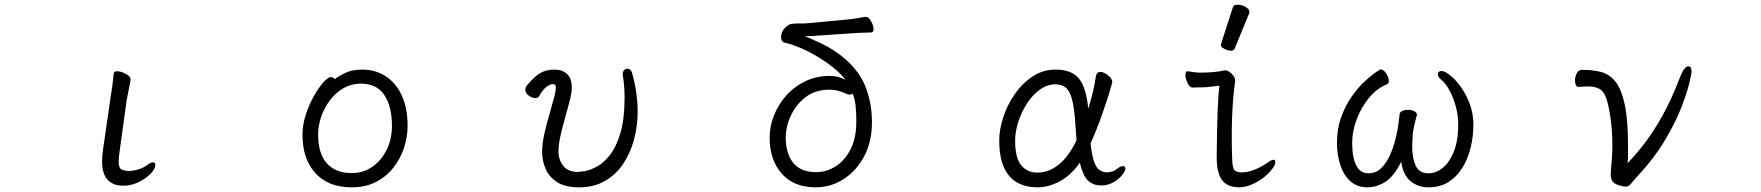

<svg xmlns="http://www.w3.org/2000/svg" viewBox="-20 -784 7540 822"><path d="M453 -364Q457 -387 461 -417Q465 -447 467 -470Q469 -479 481 -479Q492 -479 505.5 -474Q519 -469 529 -461Q539 -453 539 -444V-441L522 -353L492 -135Q490 -122 489 -111.5Q488 -101 488 -93Q488 -62 502.5 -57Q517 -52 530 -52Q548 -52 570 -58Q592 -64 608 -76Q625 -89 635 -89Q645 -89 645 -78Q645 -61 624.5 -40Q604 -19 573 -4Q542 11 509 11Q417 11 417 -93Q417 -104 418 -117Q419 -130 421 -143Z M1413 -445Q1433 -460 1461 -473Q1489 -486 1531 -486Q1588 -486 1632 -457Q1676 -428 1700.5 -374.5Q1725 -321 1725 -245Q1725 -197 1709.5 -150.5Q1694 -104 1663.5 -65.5Q1633 -27 1588.5 -4.5Q1544 18 1486 18Q1386 18 1330.5 -42.5Q1275 -103 1275 -207Q1275 -251 1289.5 -294.5Q1304 -338 1324.5 -374Q1345 -410 1365 -432Q1385 -454 1396 -454Q1406 -454 1413 -445ZM1486 -43Q1535 -43 1573.5 -69.5Q1612 -96 1635 -142Q1658 -188 1658 -245Q1658 -328 1625.5 -377Q1593 -426 1525 -426Q1485 -426 1451.5 -407Q1418 -388 1393.5 -356Q1369 -324 1355.5 -285.5Q1342 -247 1342 -208Q1342 -126 1379.5 -84.5Q1417 -43 1486 -43Z M2646 -468Q2646 -478 2652.5 -484Q2659 -490 2666 -490Q2680 -490 2686 -472Q2699 -426 2704.5 -385Q2710 -344 2710 -306Q2710 -245 2694.5 -187Q2679 -129 2648 -82.5Q2617 -36 2569.5 -9Q2522 18 2459 18Q2400 18 2365 -4.5Q2330 -27 2315.5 -62Q2301 -97 2301 -134Q2301 -170 2311 -213.5Q2321 -257 2333.5 -299.5Q2346 -342 2354 -373Q2360 -399 2360 -409Q2360 -424 2348 -424Q2334 -424 2318 -411Q2302 -398 2288 -372Q2283 -364 2272 -364Q2259 -364 2244 -374.5Q2229 -385 2229 -400Q2229 -410 2236 -418Q2265 -454 2291 -470Q2317 -486 2354 -486Q2388 -486 2408 -467Q2428 -448 2428 -409Q2428 -389 2422 -365Q2413 -328 2401 -286Q2389 -244 2380 -205Q2371 -166 2371 -135Q2371 -100 2391.5 -74Q2412 -48 2453 -48Q2461 -48 2483.5 -51.5Q2506 -55 2535 -70.5Q2564 -86 2591 -120Q2618 -154 2636 -214Q2654 -274 2654 -368Q2654 -392 2652 -416.5Q2650 -441 2646 -464Z M3687 -712Q3699 -712 3709.5 -693Q3720 -674 3720 -660Q3720 -645 3709 -645Q3690 -645 3660.5 -643.5Q3631 -642 3606 -640L3426 -628Q3455 -618 3501 -595.5Q3547 -573 3587 -541Q3658 -483 3685.5 -412.5Q3713 -342 3713 -261Q3713 -177 3679.5 -114.5Q3646 -52 3591.5 -17Q3537 18 3472 18Q3378 18 3326.5 -41Q3275 -100 3275 -194Q3275 -244 3294 -291Q3313 -338 3347 -376Q3381 -414 3428.5 -436.5Q3476 -459 3533 -459Q3569 -459 3600 -442Q3579 -470 3546 -496Q3513 -522 3475.5 -544Q3438 -566 3403 -580.5Q3368 -595 3342 -601Q3324 -604 3324 -625Q3324 -648 3340.5 -664.5Q3357 -681 3370 -682Q3391 -684 3406 -683.5Q3421 -683 3443 -685L3602 -700Q3625 -702 3646.5 -705.5Q3668 -709 3685 -712ZM3646 -275Q3646 -304 3643 -331Q3640 -358 3631 -383Q3625 -379 3617 -379Q3615 -379 3612 -379.5Q3609 -380 3607 -381Q3590 -389 3571 -394.5Q3552 -400 3531 -400Q3471 -400 3429.5 -368.5Q3388 -337 3366 -289.5Q3344 -242 3344 -194Q3344 -127 3376 -87Q3408 -47 3474 -47Q3517 -47 3555.5 -70.5Q3594 -94 3619.5 -141Q3645 -188 3646 -257Z M4603 -87Q4566 -35 4518.5 -8.5Q4471 18 4421 18Q4373 18 4336.5 -1.5Q4300 -21 4279 -65.5Q4258 -110 4258 -184Q4258 -229 4275 -281.5Q4292 -334 4324 -380.5Q4356 -427 4400.5 -456.5Q4445 -486 4499 -486Q4567 -486 4598.5 -448.5Q4630 -411 4639 -319Q4650 -353 4658.5 -388.5Q4667 -424 4672 -458Q4675 -476 4691 -476Q4706 -476 4724 -461.5Q4742 -447 4742 -432Q4742 -431 4741.5 -430Q4741 -429 4741 -428Q4725 -369 4700 -298.5Q4675 -228 4649 -170Q4655 -115 4665 -89.5Q4675 -64 4686.5 -56.5Q4698 -49 4708 -47Q4710 -47 4712.5 -46.5Q4715 -46 4717 -46Q4728 -46 4739.5 -49Q4751 -52 4759 -59Q4777 -73 4788 -73Q4798 -73 4798 -62Q4798 -52 4784 -34.5Q4770 -17 4746.5 -3.5Q4723 10 4694 10Q4660 10 4638 -11Q4616 -32 4603 -87ZM4589 -183Q4588 -196 4587 -209.5Q4586 -223 4585 -237Q4580 -335 4563 -379Q4546 -423 4499 -423Q4463 -423 4431.5 -400Q4400 -377 4376.5 -340.5Q4353 -304 4339.5 -262Q4326 -220 4326 -182Q4326 -108 4352 -76.5Q4378 -45 4421 -45Q4468 -45 4510.5 -77.5Q4553 -110 4589 -183Z M5258 -752Q5261 -764 5278.5 -764Q5296 -764 5312.5 -754.5Q5329 -745 5329 -732Q5329 -729 5328 -727L5266 -576Q5263 -567 5249.5 -567Q5236 -567 5221.5 -575Q5207 -583 5207 -589.5Q5207 -596 5208 -597ZM5201 -417 5189 -416Q5150 -410 5124.5 -410Q5099 -410 5086 -409Q5074 -409 5064.5 -428Q5055 -447 5055 -462Q5055 -479 5064 -479Q5102 -473 5113 -473Q5184 -473 5224 -483Q5243 -483 5261 -459Q5271 -447 5267 -430Q5249 -297 5255 -108Q5256 -69 5263.5 -57.5Q5271 -46 5297 -46Q5344 -46 5406 -87Q5423 -100 5432 -100Q5440 -100 5440 -89Q5440 -79 5427.5 -62Q5415 -45 5393 -26.5Q5371 -8 5341 5Q5311 18 5287 18Q5234 18 5211.5 -13.5Q5189 -45 5189 -110Q5191 -356 5201 -417Z M6046 -291Q6032 -242 6029 -214Q6026 -186 6026 -157Q6026 -107 6041 -74.5Q6056 -42 6096 -42Q6128 -42 6157 -65.5Q6186 -89 6204.5 -135.5Q6223 -182 6223 -251Q6223 -289 6213 -327Q6203 -365 6186 -396.5Q6169 -428 6148 -445Q6136 -454 6136 -465Q6136 -480 6152 -480Q6165 -480 6187.5 -462.5Q6210 -445 6233 -413.5Q6256 -382 6272 -340Q6288 -298 6288 -250Q6288 -203 6277 -155.5Q6266 -108 6242.5 -68.5Q6219 -29 6182.5 -5.5Q6146 18 6095 18Q6052 18 6019.5 -8Q5987 -34 5979 -92Q5948 -29 5911 -5.5Q5874 18 5833 18Q5791 18 5762 -7.5Q5733 -33 5718.5 -76.5Q5704 -120 5704 -173Q5704 -234 5722.5 -284Q5741 -334 5768 -372Q5795 -410 5822.5 -435.5Q5850 -461 5869.5 -474Q5889 -487 5890 -487Q5903 -487 5914.5 -469.5Q5926 -452 5926 -438Q5926 -426 5918 -423Q5875 -406 5841.5 -365.5Q5808 -325 5788.5 -273.5Q5769 -222 5769 -173Q5769 -109 5786.5 -75.5Q5804 -42 5838 -42Q5870 -42 5892.5 -63.5Q5915 -85 5930 -118Q5945 -151 5954 -187Q5963 -223 5967 -252Q5971 -281 5972 -294Q5972 -304 5983.5 -309Q5995 -314 6008 -314Q6022 -314 6034 -308.5Q6046 -303 6046 -294Z M6737 -412Q6730 -412 6726.5 -420.5Q6723 -429 6723 -439Q6723 -455 6730.5 -470Q6738 -485 6753 -485Q6796 -485 6832 -476.5Q6868 -468 6894.5 -436.5Q6921 -405 6935.5 -339Q6950 -273 6950 -159Q6950 -140 6950 -121.5Q6950 -103 6948 -85Q6985 -124 7022 -172Q7059 -220 7097.5 -289Q7136 -358 7175 -459Q7191 -500 7209 -500Q7222 -500 7222 -476Q7222 -469 7212 -427Q7202 -385 7177 -321Q7152 -257 7106.5 -181Q7061 -105 6990 -29Q6970 -7 6961.5 4Q6953 15 6939 15Q6930 15 6910 9Q6889 2 6882.5 -9.5Q6876 -21 6876 -37Q6876 -44 6876.5 -52Q6877 -60 6878 -69Q6880 -92 6881.5 -114.5Q6883 -137 6883 -160Q6883 -221 6875.5 -275.5Q6868 -330 6857 -363Q6846 -394 6826.5 -404Q6807 -414 6778 -414Q6769 -414 6759 -413.5Q6749 -413 6738 -412Z"/></svg>

Font: Moon Stars Kai HW
Style: Regular
Weight: 400
Designer: GuiWonder
Version: Version 1.101